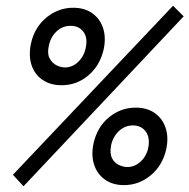

<svg xmlns="http://www.w3.org/2000/svg" viewBox="-20 -640 660 669"><path d="M62 9 25 -31 583 -620 620 -583ZM412 5Q373 5 346 -14Q319 -33 308 -66Q297 -99 306 -141Q319 -198 360 -231.5Q401 -265 453 -265Q493 -265 520 -245.5Q547 -226 557.5 -193Q568 -160 559 -119Q546 -63 505 -29Q464 5 412 5ZM424 -58Q450 -58 471 -78Q492 -98 497 -128Q503 -161 487.5 -182Q472 -203 443 -203Q415 -203 394 -183Q373 -163 367 -133Q362 -105 370.5 -88.5Q379 -72 394.5 -65Q410 -58 424 -58ZM195 -343Q156 -343 128.5 -361.5Q101 -380 90 -413Q79 -446 88 -489Q101 -546 142.5 -579.5Q184 -613 235 -613Q275 -613 302 -593.5Q329 -574 339.5 -541Q350 -508 341 -467Q328 -411 287.5 -377Q247 -343 195 -343ZM206 -405Q233 -405 253.5 -425.5Q274 -446 279 -475Q286 -509 270.5 -529.5Q255 -550 226 -550Q197 -550 176.5 -530Q156 -510 150 -480Q144 -453 153 -436.5Q162 -420 177 -412.5Q192 -405 206 -405Z"/></svg>

Font: Ysabeau Infant SemiBold
Style: Italic
Weight: 600
Italic angle: -12°
Designer: Christian Thalmann (Catharsis Fonts)
Version: Version 2.002; featfreeze: ss01,ss02,lnum